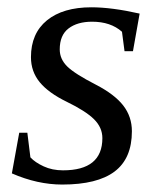

<svg xmlns="http://www.w3.org/2000/svg" viewBox="-20 -491 429 521"><path d="M337.9 -134.8Q337.9 -61 291 -25.6Q244.1 9.8 148.9 9.8Q81.5 9.8 12.2 -20.5L32.2 -130.9H54.2L62.5 -64Q75.2 -50.3 98.4 -39.6Q121.6 -28.8 150.9 -28.8Q257.8 -28.8 257.8 -116.2Q257.8 -145 235.1 -167.5Q212.4 -189.9 161.1 -214.8Q111.8 -238.8 87.9 -267.8Q64 -296.9 64 -335.9Q64 -400.4 107.4 -435.8Q150.9 -471.2 228 -471.2Q283.2 -471.2 358.9 -454.1L340.8 -352.1H317.9L311 -404.8Q280.3 -432.1 230 -432.1Q189.9 -432.1 166 -413.8Q142.1 -395.5 142.1 -356.9Q142.1 -330.6 162.6 -310.5Q183.1 -290.5 240.2 -261.2Q291 -234.9 314.5 -204.6Q337.9 -174.3 337.9 -134.8Z"/></svg>

Font: Tinos
Style: Italic
Weight: 400
Italic angle: -16.333°
Designer: Steve Matteson
Foundry: Monotype Imaging Inc.
Version: Version 1.32